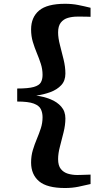

<svg xmlns="http://www.w3.org/2000/svg" viewBox="-20 -828 562 988"><path d="M314.5 139.5Q222 139.5 181 104.8Q140 70 140 8.5Q140 -26 149 -55.8Q158 -85.5 169.5 -112.8Q181 -140 190 -167.5Q199 -195 199 -225Q199 -248 190.2 -266.2Q181.5 -284.5 153.8 -295Q126 -305.5 68.5 -305.5V-372.5Q126 -372.5 153.8 -380.5Q181.5 -388.5 190.2 -404Q199 -419.5 199 -442.5Q199 -472 190 -499.8Q181 -527.5 169.5 -555Q158 -582.5 149 -612.2Q140 -642 140 -676.5Q140 -739 181.2 -773.8Q222.5 -808.5 315 -808.5Q351.5 -808.5 382.8 -802.2Q414 -796 446 -788V-741.5Q438 -742 425 -742.2Q412 -742.5 399 -742.5Q386 -742.5 377.5 -742.5Q352 -742.5 329.5 -736Q307 -729.5 293 -711.8Q279 -694 279 -661.5Q279 -632.5 288.5 -596.2Q298 -560 307.2 -522Q316.5 -484 316.5 -449.5Q316.5 -412.5 295.2 -389.8Q274 -367 239.8 -354.2Q205.5 -341.5 166.5 -336Q205.5 -331 239.8 -317.2Q274 -303.5 295.2 -279.2Q316.5 -255 316.5 -218.5Q316.5 -185 307.2 -147.5Q298 -110 288.5 -74.2Q279 -38.5 279 -9Q279 24 293 41.5Q307 59 329.5 65.8Q352 72.5 378 72.5Q386.5 72.5 399.5 72Q412.5 71.5 425.2 71.2Q438 71 446 70.5V119Q415 126.5 383 133Q351 139.5 314.5 139.5Z"/></svg>

Font: Merriweather 48pt
Style: Bold
Weight: 700
Version: Version 2.100